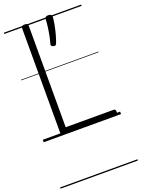

<svg xmlns="http://www.w3.org/2000/svg" viewBox="-224 -989 1073 1458"><g transform="rotate(-20 312.5 -260.0)"><path d="M169 0Q142 0 142 -23V-871Q142 -881 148.5 -885.5Q155 -890 169 -890Q184 -890 190 -885.5Q196 -881 196 -871V-50H584Q592 -50 596 -44.5Q600 -39 600 -25Q600 -11 596 -5.5Q592 0 584 0ZM317 -661Q306 -665 303 -671Q300 -677 304 -688Q311 -711 317.5 -744Q324 -777 328.5 -811.5Q333 -846 334 -872Q334 -881 340 -888Q346 -895 361 -895Q377 -895 384 -888Q391 -881 391 -872Q389 -844 382 -807Q375 -770 365 -734Q355 -698 345 -673Q342 -665 336.5 -661Q331 -657 317 -661ZM0 365H625V375H0ZM0 -20H625V0H0ZM0 -505H625V-500H0ZM0 -885H625V-875H0Z"/></g></svg>

Font: Playwrite IT Moderna Guides
Style: Regular
Weight: 400
Designer: Veronika Burian, José Scaglione
Foundry: TypeTogether
Version: Version 1.003